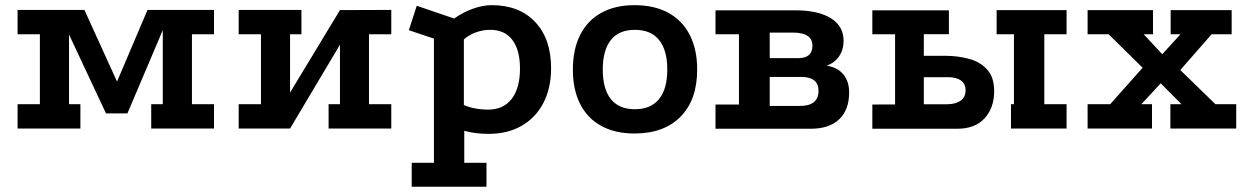

<svg xmlns="http://www.w3.org/2000/svg" viewBox="-20 -486 4720 726"><path d="M46.5 0V-92H130.8V-356.5H46.5V-448.5H299.2L438 -143.5H408L537.8 -448.5H789.2V-356.5H705.8V-92H789.2V0H551.8V-92H595.5V-414.2L612 -411L461.8 -57.2H380.8L216.8 -407L241 -410.2V-92H284V0Z M882.5 -448.5H1119.8V-356.5H1076.8V-136L1265.5 -447.8L1459.5 -448.5V-356.5H1375.2V-92H1459.5V0H1222.5V-92H1265.5V-317L1076.8 0H882.5V-92H966.8V-356.5H882.5Z M1536.8 220V129.5H1620.8V-340L1526 -371.8L1555.8 -464.2L1697.2 -416Q1730.8 -439.8 1768.4 -453.1Q1806 -466.5 1839.2 -466.5Q1943.5 -466.5 2003.6 -402.9Q2063.8 -339.2 2063.8 -228Q2063.8 -153 2034.8 -97Q2005.8 -41 1952.6 -10.4Q1899.5 20.2 1827.8 20.2Q1776.8 20.2 1735.5 8.5V129.5H1819.5V220ZM1826 -71.5Q1883.5 -71.5 1914.9 -112.2Q1946.2 -153 1946.2 -226.5Q1946.2 -297.2 1917.2 -335.2Q1888.2 -373.2 1833.8 -373.2Q1805.5 -373.2 1779.1 -363.5Q1752.8 -353.8 1734 -337V-89Q1751 -81 1775.9 -76.2Q1800.8 -71.5 1826 -71.5Z M2379.1 -466.5Q2454.5 -466.5 2507.4 -437.5Q2560.2 -408.5 2588.2 -353.8Q2616.2 -299.2 2616.2 -222.8Q2616.2 -109.2 2553.8 -45.2Q2491.2 18.8 2379 18.8Q2306 18.8 2253.6 -9.9Q2201.2 -38.5 2173.8 -92.6Q2146.2 -146.6 2146.2 -223Q2146.2 -299.3 2173.8 -353.9Q2201.2 -408.5 2253.6 -437.5Q2306 -466.5 2379.1 -466.5ZM2380.4 -373.2Q2320.2 -373.2 2289.8 -334.6Q2259.2 -296 2259.2 -223Q2259.2 -150 2289.7 -111.5Q2320.2 -73 2380.3 -73Q2441.2 -73 2472.2 -111.5Q2503.2 -150 2503.2 -223Q2503.2 -296 2472.3 -334.6Q2441.4 -373.2 2380.4 -373.2Z M2986 -447Q3074 -447 3121.9 -417Q3169.8 -387 3169.8 -331.8Q3169.8 -297.8 3153.2 -273.5Q3136.8 -249.2 3106.2 -237.5Q3147 -231.2 3168.9 -204.8Q3190.8 -178.2 3190.8 -136.5Q3190.8 -70.5 3153.1 -34.9Q3115.5 0.8 3046 0.8H2685.5V-90.8H2774.2V-356.5H2685.5V-447ZM3005 -85.5Q3075 -85.5 3075 -142.8Q3075 -195.2 3009 -195.2H2890.5V-85.5ZM2998.2 -266.2Q3052 -266.2 3052 -312.8Q3052 -362.8 2978.5 -362.8H2890.5V-266.2Z M3278.5 0.8V-90.8L3364.5 -91V-356.5H3278.5V-447H3568V-356.8H3473.2V-275H3554.2Q3602 -275 3644.5 -263.4Q3687 -251.8 3713.1 -222.6Q3739.2 -193.5 3739.2 -141.5Q3739.2 -78.2 3703.1 -38.8Q3667 0.8 3599.8 0.8ZM3473.2 -91.8H3560.7Q3592.5 -91.8 3611.8 -104.8Q3631 -117.9 3631 -144.8Q3631 -169.2 3613.4 -181.8Q3595.8 -194.2 3565 -194.2H3473.2ZM3802.8 0V-92H3814V-356.5H3748.5V-447.8H4013V-356.5H3928.8V-92H4013V0Z M4092.5 0V-92H4178L4300.5 -229.8L4172 -356.5H4092.5V-447.8H4339.8V-356.5H4304.5L4374.8 -281L4443.8 -356.5H4406.5V-447.8H4637.2V-356.5H4561.5L4443 -221.2L4575.8 -92H4654.5V0H4405.5V-92H4447.5L4369 -171L4295.8 -92H4336V0Z"/></svg>

Font: Podkova VF Beta
Style: Regular
Weight: 400
Designer: Ilya Yudin
Foundry: Cyreal (www.cyreal.org)
Version: Version 2.100